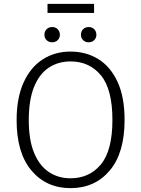

<svg xmlns="http://www.w3.org/2000/svg" viewBox="-20 -963 731 994"><path d="M345 11Q220 11 143 -80Q66 -171 66 -341Q66 -456 102 -535.5Q138 -615 201 -655.5Q264 -696 345 -696Q426 -696 489 -657Q552 -618 588.5 -539.5Q625 -461 625 -342Q625 -171 548 -80Q471 11 345 11ZM345 -40Q443 -40 502.5 -112Q562 -184 562 -342Q562 -501 502.5 -573Q443 -645 345 -645Q282 -645 233 -613Q184 -581 156.5 -513.5Q129 -446 129 -341Q129 -237 157 -170.5Q185 -104 233.5 -72Q282 -40 345 -40ZM250 -744Q233 -744 221.5 -755Q210 -766 210 -783Q210 -801 221.5 -812Q233 -823 250 -823Q268 -823 279 -811.5Q290 -800 290 -783Q290 -766 278.5 -755Q267 -744 250 -744ZM439 -744Q422 -744 410.5 -755Q399 -766 399 -783Q399 -801 410.5 -812Q422 -823 439 -823Q457 -823 468 -811.5Q479 -800 479 -783Q479 -766 467.5 -755Q456 -744 439 -744ZM467 -896H226V-943H467Z"/></svg>

Font: Trujillo Light
Style: Regular
Weight: 300
Designer: Fira Sans original fonts by bBox Type GmbH, Carrois Corporate GbR, & Edenspiekermann AG / Changes by Cristiano Sobral
Foundry: Fira Sans original fonts by bBox Type GmbH, Carrois Corporate GbR, & Edenspiekermann AG / Changes by Cristiano Sobral
Version: Version 4.301;July 28, 2020;FontCreator 13.0.0.2655 64-bit